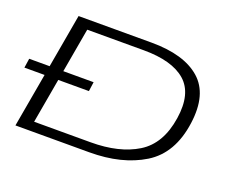

<svg xmlns="http://www.w3.org/2000/svg" viewBox="-149 -858 1260 1042"><g transform="rotate(20 481.5 -337.5)"><path d="M-39 -311.5 -31 -365.5H87L141.5 -675H563Q751 -675 844.5 -593.2Q938 -511.5 914 -338Q889 -155 762.8 -77.5Q636.5 0 449 0H22.5L77.5 -311.5ZM111 -53.5H437.5Q602 -53.5 706.5 -117.8Q811 -182 834.5 -338Q857 -486 779.5 -553.8Q702 -621.5 537.5 -621.5H211L166 -365.5H341L333.5 -311.5H156.5Z"/></g></svg>

Font: Anybody UltraExpanded Light
Style: Italic
Weight: 300
Width: 9
Italic angle: -10°
Designer: Tyler Finck
Foundry: Etcetera Type Company
Version: Version 1.010; ttfautohint (v1.8.3) -l 8 -r 50 -G 200 -x 14 